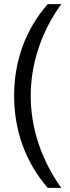

<svg xmlns="http://www.w3.org/2000/svg" viewBox="-20 -765 335 925"><path d="M275 140C179 5 128 -148 128 -303C128 -458 179 -612 275 -745H210C105 -626 48 -474 48 -303C48 -134 105 20 210 140Z"/></svg>

Font: Plus Jakarta Sans
Style: Regular
Weight: 400
Designer: Gumpita Rahayu
Foundry: Tokotype
Version: Version 2.071;gftools[0.9.30]